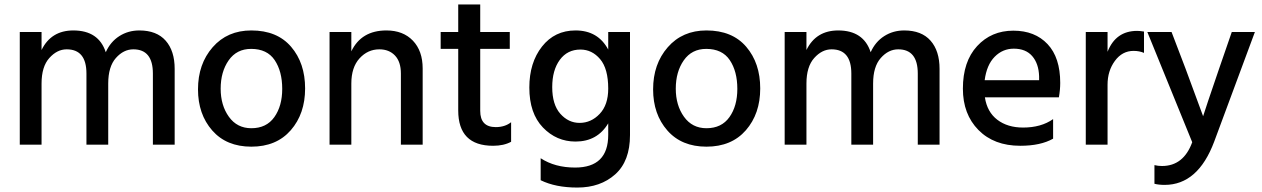

<svg xmlns="http://www.w3.org/2000/svg" viewBox="-20 -651 5680 864"><path d="M766 0H668V-320Q668 -429 580 -429Q536 -429 501.5 -390Q467 -351 467 -275V0H369V-320Q369 -429 280 -429Q237 -429 202 -390Q167 -351 167 -275V0H69V-507H167V-426Q210 -514 310 -514Q424 -514 456 -416Q477 -463 517 -488.5Q557 -514 607 -514Q685 -514 725.5 -468Q766 -422 766 -341Z M1111 9Q999 9 935 -64Q871 -137 871 -249Q871 -363 937 -438.5Q1003 -514 1111 -514Q1227 -514 1290 -440.5Q1353 -367 1353 -253Q1353 -139 1288.5 -65Q1224 9 1111 9ZM973 -252Q973 -177 1010 -125.5Q1047 -74 1111 -74Q1179 -74 1214.5 -124Q1250 -174 1250 -251Q1250 -330 1216 -380.5Q1182 -431 1110 -431Q1045 -431 1009 -379.5Q973 -328 973 -252Z M1882 0H1784V-320Q1784 -373 1757.5 -401Q1731 -429 1687 -429Q1635 -429 1598 -388.5Q1561 -348 1561 -275V0H1463V-507H1561V-420Q1606 -514 1719 -514Q1794 -514 1838 -468Q1882 -422 1882 -343Z M2280 -13Q2247 5 2199 5Q2042 5 2042 -154V-431H1963V-507H2042V-631H2141V-507H2274V-431H2141V-152Q2141 -79 2211 -79Q2252 -79 2280 -101Z M2815 -43Q2815 74 2748.5 133.5Q2682 193 2578 193Q2480 193 2413 160V61Q2477 103 2568 103Q2717 103 2717 -44V-96Q2668 -14 2570 -14Q2484 -14 2423 -77.5Q2362 -141 2362 -257Q2362 -369 2419 -441.5Q2476 -514 2570 -514Q2671 -514 2717 -428V-507H2815ZM2465 -259Q2465 -180 2501.5 -139Q2538 -98 2588 -98Q2640 -98 2678.5 -138.5Q2717 -179 2717 -252Q2717 -342 2680.5 -385Q2644 -428 2592 -428Q2533 -428 2499 -381.5Q2465 -335 2465 -259Z M3159 9Q3047 9 2983 -64Q2919 -137 2919 -249Q2919 -363 2985 -438.5Q3051 -514 3159 -514Q3275 -514 3338 -440.5Q3401 -367 3401 -253Q3401 -139 3336.5 -65Q3272 9 3159 9ZM3021 -252Q3021 -177 3058 -125.5Q3095 -74 3159 -74Q3227 -74 3262.5 -124Q3298 -174 3298 -251Q3298 -330 3264 -380.5Q3230 -431 3158 -431Q3093 -431 3057 -379.5Q3021 -328 3021 -252Z M4208 0H4110V-320Q4110 -429 4022 -429Q3978 -429 3943.5 -390Q3909 -351 3909 -275V0H3811V-320Q3811 -429 3722 -429Q3679 -429 3644 -390Q3609 -351 3609 -275V0H3511V-507H3609V-426Q3652 -514 3752 -514Q3866 -514 3898 -416Q3919 -463 3959 -488.5Q3999 -514 4049 -514Q4127 -514 4167.5 -468Q4208 -422 4208 -341Z M4719 -27Q4663 5 4571 5Q4453 5 4383 -66Q4313 -137 4313 -252Q4313 -374 4377 -443.5Q4441 -513 4540 -513Q4637 -513 4694 -452.5Q4751 -392 4751 -278Q4751 -247 4745 -213H4412Q4422 -147 4468 -112Q4514 -77 4584 -77Q4665 -77 4719 -115ZM4542 -432Q4492 -432 4456 -395.5Q4420 -359 4411 -290H4656V-308Q4654 -365 4625 -398.5Q4596 -432 4542 -432Z M4964 0H4866V-507H4964V-418Q5001 -512 5097 -512Q5111 -512 5128 -509V-413Q5107 -422 5081 -422Q5030 -422 4997 -377Q4964 -332 4964 -270Z M5444 -14Q5371 181 5221 181Q5194 181 5175 176V92Q5191 96 5209 96Q5306 96 5345 -11L5143 -507H5252L5315 -342L5394 -128Q5403 -158 5466 -342L5523 -507H5627Z"/></svg>

Font: Hind Madurai Medium
Style: Regular
Weight: 500
Designer: Jyotish Sonowal
Foundry: Indian Type Foundry
Version: Version 1.001;PS 1.0;hotconv 1.0.86;makeotf.lib2.5.63406; tt